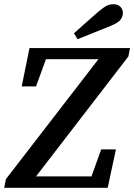

<svg xmlns="http://www.w3.org/2000/svg" viewBox="-23 -891 637 911"><path d="M80 -481 117 -663H594L586 -623L148 -54H411L457 -182H527L488 0H-3L5 -41L444 -610H195L148 -481ZM328 -733Q357 -759 385 -784Q413 -809 442 -834Q468 -856 482.5 -863.5Q497 -871 516 -871Q536 -871 548 -859Q560 -847 560 -829Q560 -814 550 -799Q540 -784 502 -768Q463 -752 423.5 -736.5Q384 -721 345 -705Z"/></svg>

Font: Source Serif Pro SemiBold
Style: Italic
Weight: 600
Italic angle: -12°
Designer: Frank Grießhammer
Foundry: Adobe Systems Incorporated
Version: Version 3.001;hotconv 1.0.111;makeotfexe 2.5.65597